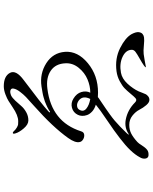

<svg xmlns="http://www.w3.org/2000/svg" viewBox="85 -896 828 1039"><g transform="rotate(-90 499.5 -376.0)"><path d="M835 -78Q847 -55 845.5 -40.5Q844 -26 835.5 -19Q827 -12 816 -11Q802 -9 773 -12Q744 -15 727 -13Q710 -11 692 -7.5Q674 -4 665.5 -2.5Q657 -1 656 -1Q654 -4 664 -11Q678 -21 703 -35Q728 -49 739 -57.5Q750 -66 750 -77Q750 -109 712.5 -127Q675 -145 626 -136Q594 -130 567 -101Q540 -72 525 -40Q523 -36 518 -22Q513 -8 509.5 -1.5Q506 5 498 11.5Q490 18 479 18Q465 18 450.5 1Q436 -16 425.5 -36.5Q415 -57 393.5 -74Q372 -91 344 -91Q317 -91 296 -80Q275 -69 251 -47Q244 -41 232.5 -22.5Q221 -4 209 5.5Q197 15 177 13Q164 11 161.5 -3.5Q159 -18 168 -33Q194 -83 272 -142Q309 -171 368.5 -211Q428 -251 453 -272Q430 -279 416 -292Q402 -305 397 -319Q392 -333 392.5 -346Q393 -359 398 -369Q410 -394 436 -401Q462 -408 486 -393Q514 -376 521.5 -350Q529 -324 518 -302H520Q554 -302 590 -317Q626 -332 652.5 -364.5Q679 -397 677 -436Q675 -490 636.5 -516Q598 -542 539 -534Q360 -512 309 -352Q305 -337 291.5 -335Q278 -333 265.5 -340.5Q253 -348 251 -359Q245 -383 273 -422Q332 -505 446 -606Q480 -636 494.5 -650Q509 -664 523 -682.5Q537 -701 540 -716Q543 -729 532 -733.5Q521 -738 502 -730Q490 -724 474.5 -707.5Q459 -691 446.5 -676Q434 -661 413 -649Q392 -637 368 -637Q346 -637 325 -661.5Q304 -686 298 -706Q293 -722 301 -721Q304 -721 307 -718Q319 -705 330 -699Q341 -693 346.5 -692.5Q352 -692 364 -692Q395 -692 439 -722Q462 -737 473.5 -744.5Q485 -752 508.5 -761Q532 -770 553 -770Q607 -770 625 -737Q643 -704 586 -662Q459 -567 416 -528Q408 -520 413 -520Q414 -520 416 -520Q416 -521 426 -527Q436 -533 439 -534Q442 -535 452 -540Q462 -545 470 -547.5Q478 -550 491 -554Q504 -558 519 -560.5Q534 -563 552 -566Q621 -576 677.5 -540Q734 -504 739 -439Q744 -370 677.5 -315Q611 -260 518 -260Q502 -260 494 -261Q493 -260 490 -257.5Q487 -255 485 -254Q482 -252 462 -238.5Q442 -225 432.5 -218.5Q423 -212 402 -197Q381 -182 367 -170Q353 -158 334.5 -140.5Q316 -123 300 -106Q291 -97 291 -93Q291 -92 294 -94Q329 -118 372 -110Q425 -100 465 -60Q478 -47 489 -58Q496 -64 512.5 -84Q529 -104 542 -116.5Q555 -129 580 -142.5Q605 -156 634 -160Q703 -169 759.5 -140.5Q816 -112 835 -78ZM425 -360Q413 -339 431.5 -323.5Q450 -308 484 -302Q504 -342 476 -364Q461 -375 446 -373.5Q431 -372 425 -360Z"/></g></svg>

Font: TsukuhouMincho
Style: Regular
Weight: 400
Designer: Iose
Foundry: Typographish
Version: Version 1.001; ttfautohint (v1.8.3)